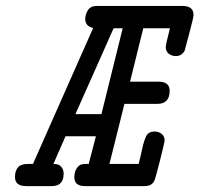

<svg xmlns="http://www.w3.org/2000/svg" viewBox="-20 -631 676 651"><path d="M30.8 -30.8Q30.8 -52.7 42 -64.9Q50.8 -74.7 75.2 -75.2H91.8L295.9 -536.1Q269 -542 269 -566.9Q269 -582 278.1 -596.4Q287.1 -610.8 307.1 -610.8H599.1Q636.2 -610.8 636.2 -580.1Q636.2 -572.3 622.1 -519Q607.9 -465.8 606 -459Q596.2 -440.9 576.2 -440.9Q562 -440.9 552 -449Q542 -457 542 -471.2Q542 -480 556.2 -535.2H465.8L420.9 -354H518.1Q555.2 -354 555.2 -323.2Q555.2 -279.3 514.2 -278.8H401.9L351.1 -75.2H450.2Q453.1 -87.4 456.5 -101.3Q460 -115.2 461.4 -123Q462.9 -130.9 465.3 -140.4Q467.8 -149.9 470 -155.5Q472.2 -161.1 474.6 -167Q477.1 -172.9 479.5 -175.5Q481.9 -178.2 486.1 -180.7Q490.2 -183.1 494.1 -184.1Q498 -185.1 503.9 -185.1Q518.1 -185.1 528.1 -177Q538.1 -168.9 538.1 -154.8Q538.1 -148.9 522.5 -86.9Q506.8 -24.9 502.9 -17.1Q494.1 0 470.2 0H268.1Q231.9 0 231.9 -30.8Q232.9 -50.8 240.5 -60.8Q248 -70.8 254.6 -73Q261.2 -75.2 272.9 -75.2H280.8L305.2 -168.9H202.1L161.1 -75.2H162.1Q179.2 -75.2 187.5 -65.7Q195.8 -56.2 195.8 -42Q195.8 0 155.8 0H68.8Q30.8 0 30.8 -30.8ZM235.8 -244.1H323.2L324.2 -245.1L396 -535.2H365.2Z"/></svg>

Font: CMU Typewriter Text
Style: BoldItalic
Weight: 700
Italic angle: -14.04°
Version: Version 0.7.0